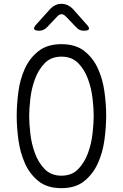

<svg xmlns="http://www.w3.org/2000/svg" viewBox="-20 -970 640 1000"><path d="M300 -55Q354 -55 387 -89Q420 -123 438 -172Q456 -221 462 -274.5Q468 -328 468 -367Q468 -405 462 -457.5Q456 -510 438 -559Q420 -608 387 -641.5Q354 -675 300 -675Q246 -675 213 -641Q180 -607 162 -558Q144 -509 138 -456Q132 -403 132 -365Q132 -327 138 -274Q144 -221 162 -172Q180 -123 213 -89Q246 -55 300 -55ZM300 10Q226 10 180.5 -26.5Q135 -63 110 -119Q85 -175 76 -241Q67 -307 67 -367Q67 -425 75.5 -490.5Q84 -556 109 -611.5Q134 -667 180 -703.5Q226 -740 300 -740Q374 -740 419.5 -704Q465 -668 490 -613Q515 -558 524 -492.5Q533 -427 533 -369Q533 -308 524 -241.5Q515 -175 489.5 -119Q464 -63 418.5 -26.5Q373 10 300 10ZM185 -810Q162 -810 158 -818.5Q154 -827 170 -844L243 -925Q255 -937 269 -943.5Q283 -950 300 -950Q317 -950 331.5 -943.5Q346 -937 358 -925L431 -843Q447 -826 443 -818Q439 -810 417 -810Q405 -810 395.5 -814Q386 -818 379 -826L324 -883Q312 -896 300.5 -896Q289 -896 277 -883L224 -827Q216 -819 206 -814.5Q196 -810 185 -810Z"/></svg>

Font: Maple Mono ExtraLight
Style: Regular
Weight: 275
Monospace: yes
Designer: subframe7536
Version: Version 7.000